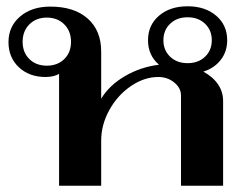

<svg xmlns="http://www.w3.org/2000/svg" viewBox="-20 -591 791 611"><path d="M690 -270V0H556V-287Q556 -311 534.5 -328.5Q513 -346 484 -346Q439 -346 396.5 -317Q354 -288 328 -241Q302 -194 302 -143V0H168V-356Q151 -346 125 -346Q73 -346 40 -377Q7 -408 7 -457Q7 -507 44 -538.5Q81 -570 140 -570Q216 -570 259 -532Q302 -494 302 -427V-277Q328 -320 378 -349Q428 -378 486 -385Q451 -415 451 -463Q451 -511 486 -541Q521 -571 577 -571Q633 -571 668 -541Q703 -511 703 -463Q703 -427 682.5 -400.5Q662 -374 627 -363Q657 -347 673.5 -323Q690 -299 690 -270ZM500 -463Q500 -431 521.5 -410.5Q543 -390 577 -390Q611 -390 632.5 -410.5Q654 -431 654 -463Q654 -495 632.5 -515.5Q611 -536 577 -536Q543 -536 521.5 -515.5Q500 -495 500 -463ZM206 -458Q206 -492 184.5 -513.5Q163 -535 129 -535Q95 -535 73.5 -513.5Q52 -492 52 -458Q52 -424 73.5 -403Q95 -382 129 -382Q163 -382 184.5 -403Q206 -424 206 -458Z"/></svg>

Font: Fahkwang SemiBold
Style: Regular
Weight: 600
Designer: Suppakit Chalermlarp | Katatrad Co.,Ltd.
Foundry: Cadson Demak Co.,Ltd.
Version: Version 1.000; ttfautohint (v1.6)